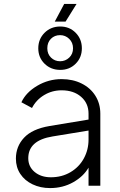

<svg xmlns="http://www.w3.org/2000/svg" viewBox="-20 -946 613 978"><path d="M61 -138Q61 -200 102.5 -244.5Q144 -289 232 -304L431 -337V-367Q431 -420 393 -453Q355 -486 294 -486Q245 -486 204.5 -461.5Q164 -437 143 -396L89 -425Q112 -475 169.5 -509Q227 -543 294 -543Q351 -543 396 -520.5Q441 -498 466 -458Q491 -418 491 -367V0H431V-92Q405 -47 352.5 -17.5Q300 12 235 12Q186 12 146 -7Q106 -26 83.5 -60Q61 -94 61 -138ZM239 -43Q295 -43 339 -69Q383 -95 407 -139Q431 -183 431 -235V-281L248 -251Q124 -231 124 -140Q124 -97 156.5 -70Q189 -43 239 -43ZM175 -700Q175 -747 207 -779Q239 -811 287 -811Q334 -811 365.5 -779Q397 -747 397 -700Q397 -653 365.5 -621.5Q334 -590 287 -590Q239 -590 207 -621.5Q175 -653 175 -700ZM286 -634Q313 -634 332.5 -652.5Q352 -671 352 -700Q352 -729 332.5 -748Q313 -767 286 -767Q258 -767 239.5 -748.5Q221 -730 221 -700Q221 -671 240 -652.5Q259 -634 286 -634ZM307 -926H370L314 -836H259Z"/></svg>

Font: Eudoxus Sans Light
Style: Regular
Weight: 300
Designer: Stijn de Vries
Foundry: tokotype
Version: Version 2.005